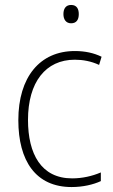

<svg xmlns="http://www.w3.org/2000/svg" viewBox="-20 -745 457 775"><path d="M267 -725C245 -725 236 -709 236 -688C236 -667 246 -651 267 -651C289 -651 298 -666 298 -688C298 -709 290 -725 267 -725ZM269 10C315 10 357 0 387 -14V-49C352 -34 312 -25 271 -25C146 -25 93 -124 93 -261C93 -413 164 -504 282 -504C314 -504 348 -498 380 -483L390 -516C359 -531 324 -539 282 -539C141 -539 54 -434 54 -260C54 -96 124 10 269 10Z"/></svg>

Font: Noto Sans Malayalam SemiCondensed ExtraLight
Style: Regular
Weight: 200
Width: 4
Designer: Jelle Bosma - Monotype Design Team
Foundry: Monotype Imaging Inc.
Version: Version 2.104